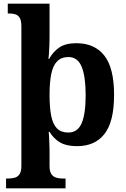

<svg xmlns="http://www.w3.org/2000/svg" viewBox="-20 -780 685 1040"><path d="M12.8 240V187H24.8Q45.5 187 61.4 182Q77.3 177 86.6 162.3Q95.8 147.7 95.8 119.6V-636.7Q95.8 -667.8 87.2 -682.6Q78.6 -697.4 63.9 -702.2Q49.2 -707 30.1 -707H22.1V-760H248.4V-576Q248.4 -557.5 247.4 -533.4Q246.4 -509.4 245.1 -489.3Q243.8 -469.2 242.1 -461.1H246.1Q267.9 -500.1 301.6 -523.1Q335.3 -546 393.3 -546Q492.9 -546 545.4 -478.6Q597.9 -411.3 597.9 -266.1Q597.9 -121.1 546.2 -54.7Q494.6 11.7 397.3 11.7Q339.9 11.7 305.2 -8.7Q270.4 -29.1 248.4 -65.8H243.8Q245 -58.3 245.5 -44Q246 -29.7 247 -11.7Q248 6.2 248.2 23.3Q248.4 40.3 248.4 53V119.4Q248.4 147.8 257.9 162.3Q267.3 176.8 283.2 181.9Q299.1 187 318.8 187H335.1V240ZM350 -62.1Q400.4 -62.1 422.2 -112.4Q444 -162.7 444 -264.8Q444 -364.8 422.5 -417.9Q400.9 -471 351.3 -471Q311.5 -471 289 -447.4Q266.4 -423.8 257.4 -378.1Q248.4 -332.3 248.4 -266.1Q248.4 -197.7 257.4 -152.3Q266.4 -106.9 288.6 -84.5Q310.8 -62.1 350 -62.1Z"/></svg>

Font: Noto Serif Malayalam
Style: Regular
Weight: 400
Designer: Indian type Foundry, Jelle Bosma, Monotype Design Team
Foundry: Monotype Imaging Inc.
Version: Version 2.103